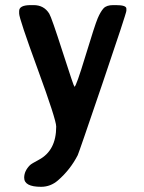

<svg xmlns="http://www.w3.org/2000/svg" viewBox="-20 -532 559 744"><path d="M268.6 -195.8Q274.9 -195.8 311.3 -315.7Q347.7 -435.5 358.6 -461.2Q369.6 -486.8 381.1 -499.5Q392.6 -512.2 418.5 -512.2H429.2Q469.7 -512.2 469.7 -498.5V-490.2Q469.7 -481.4 377.7 -210.4Q285.6 60.5 281.2 69.3Q252.4 125.5 204.6 167Q175.8 191.9 139.2 191.9Q73.7 191.9 73.7 156.7Q73.7 130.4 96.2 107.9Q101.6 102.5 130.9 86.9Q197.8 51.3 197.8 -41.5Q197.8 -67.9 126 -264.2Q54.2 -460.4 54.2 -479.5V-489.3Q54.2 -512.2 99.1 -512.2H110.4Q150.4 -512.2 170.9 -479Q179.7 -464.8 222.9 -330.3Q266.1 -195.8 268.6 -195.8Z"/></svg>

Font: Averia Sans
Style: Bold
Weight: 700
Version: Version 1.0